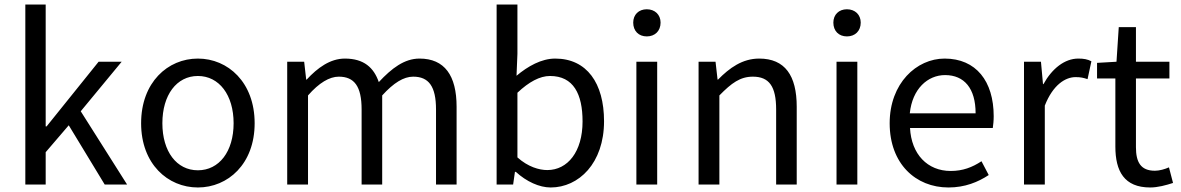

<svg xmlns="http://www.w3.org/2000/svg" viewBox="-20 -816 5221 849"><path d="M92 0H182V-143L284 -262L443 0H542L337 -324L518 -543H416L186 -257H182V-796H92Z M855 13C988 13 1106 -91 1106 -271C1106 -452 988 -557 855 -557C722 -557 604 -452 604 -271C604 -91 722 13 855 13ZM855 -63C761 -63 698 -146 698 -271C698 -396 761 -480 855 -480C949 -480 1013 -396 1013 -271C1013 -146 949 -63 855 -63Z M1250 0H1342V-394C1391 -450 1437 -477 1478 -477C1547 -477 1579 -434 1579 -332V0H1670V-394C1721 -450 1765 -477 1807 -477C1876 -477 1908 -434 1908 -332V0H1999V-344C1999 -482 1946 -557 1835 -557C1768 -557 1712 -514 1655 -453C1633 -517 1589 -557 1505 -557C1440 -557 1384 -516 1336 -464H1334L1325 -543H1250Z M2415 13C2539 13 2651 -94 2651 -280C2651 -448 2575 -557 2435 -557C2374 -557 2314 -523 2264 -481L2268 -578V-796H2176V0H2249L2257 -56H2261C2308 -13 2365 13 2415 13ZM2400 -64C2364 -64 2315 -78 2268 -120V-406C2319 -454 2367 -480 2412 -480C2516 -480 2556 -400 2556 -279C2556 -145 2490 -64 2400 -64Z M2794 0H2886V-543H2794ZM2840 -655C2876 -655 2901 -679 2901 -716C2901 -751 2876 -775 2840 -775C2804 -775 2780 -751 2780 -716C2780 -679 2804 -655 2840 -655Z M3069 0H3161V-394C3215 -449 3253 -477 3309 -477C3381 -477 3412 -434 3412 -332V0H3503V-344C3503 -482 3451 -557 3337 -557C3263 -557 3206 -516 3155 -464H3153L3144 -543H3069Z M3679 0H3771V-543H3679ZM3725 -655C3761 -655 3786 -679 3786 -716C3786 -751 3761 -775 3725 -775C3689 -775 3665 -751 3665 -716C3665 -679 3689 -655 3725 -655Z M4174 13C4247 13 4305 -11 4352 -42L4320 -103C4279 -76 4237 -60 4184 -60C4081 -60 4010 -134 4004 -250H4370C4372 -264 4374 -282 4374 -302C4374 -457 4296 -557 4157 -557C4033 -557 3914 -448 3914 -271C3914 -92 4029 13 4174 13ZM4003 -315C4014 -423 4082 -484 4159 -484C4244 -484 4294 -425 4294 -315Z M4508 0H4600V-349C4636 -441 4691 -475 4736 -475C4759 -475 4771 -472 4789 -466L4806 -545C4789 -554 4772 -557 4748 -557C4688 -557 4632 -513 4594 -444H4592L4583 -543H4508Z M5066 13C5100 13 5136 3 5167 -7L5149 -76C5131 -68 5107 -61 5087 -61C5024 -61 5003 -99 5003 -165V-469H5151V-543H5003V-696H4927L4917 -543L4831 -538V-469H4912V-168C4912 -59 4951 13 5066 13Z"/></svg>

Font: Noto Sans CJK JP
Style: Regular
Weight: 400
Designer: Ryoko NISHIZUKA 西塚涼子 (kana, bopomofo & ideographs); Paul D. Hunt (Latin, Greek & Cyrillic); Sandoll Communications 산돌커뮤니
Foundry: Adobe
Version: Version 2.004;hotconv 1.0.118;makeotfexe 2.5.65603